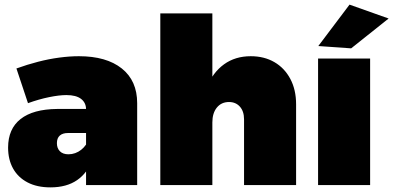

<svg xmlns="http://www.w3.org/2000/svg" viewBox="-20 -800 1700 830"><path d="M274 -225Q251 -225 238.5 -214Q226 -203 226 -181Q226 -159 239 -146Q252 -133 276 -133Q291 -133 305 -138Q319 -143 331 -152.5Q343 -162 352 -175L378 -109Q359 -53 313.5 -21.5Q268 10 198 10Q140 10 99 -11.5Q58 -33 36.5 -71.5Q15 -110 15 -162Q15 -243 69 -285.5Q123 -328 227 -329H371V-225ZM352 -327Q352 -356 330.5 -372.5Q309 -389 267 -389Q236 -389 192 -380Q148 -371 101 -354L51 -504Q98 -521 144.5 -533Q191 -545 236 -551Q281 -557 321 -557Q440 -557 506.5 -504Q573 -451 573 -354V0H352Z M1035 -284Q1035 -319 1017 -339Q999 -359 970 -359Q937 -359 917.5 -335Q898 -311 898 -271H848Q848 -358 874 -422.5Q900 -487 948.5 -522Q997 -557 1064 -557Q1122 -557 1166 -531.5Q1210 -506 1235 -459Q1260 -412 1260 -349V0H1035ZM673 -742H898V0H673Z M1355 -547H1580V0H1355ZM1491 -780 1660 -720 1498 -591 1356 -601Z"/></svg>

Font: Alexandria Black
Style: Regular
Weight: 900
Designer: Mohamed Gaber
Foundry: Kief Type Foundry
Version: Version 5.100